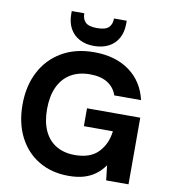

<svg xmlns="http://www.w3.org/2000/svg" viewBox="-98 -1006 976 1101"><g transform="rotate(10 389.5 -455.0)"><path d="M375 12Q276 12 201.5 -32.5Q127 -77 86 -157.5Q45 -238 45 -345Q45 -453 87.5 -535.5Q130 -618 209.5 -665Q289 -712 398 -712Q523 -712 604.5 -652.5Q686 -593 710 -488H554Q539 -533 499.5 -558Q460 -583 397 -583Q330 -583 283 -554Q236 -525 212 -471.5Q188 -418 188 -344Q188 -270 212 -218Q236 -166 281.5 -139Q327 -112 390 -112Q480 -112 526.5 -160.5Q573 -209 582 -284H413V-388H723V0H593L583 -86Q561 -55 532 -33Q503 -11 464.5 0.5Q426 12 375 12ZM389 -747Q341 -747 305 -766Q269 -785 249.5 -820.5Q230 -856 230 -904V-922H303Q303 -888 322 -869.5Q341 -851 389 -851Q438 -851 457 -869.5Q476 -888 476 -922H550V-904Q550 -855 530 -819.5Q510 -784 474 -765.5Q438 -747 389 -747Z"/></g></svg>

Font: DM Sans 17pt ExtraBold
Style: Regular
Weight: 800
Version: Version 4.004;gftools[0.9.30]